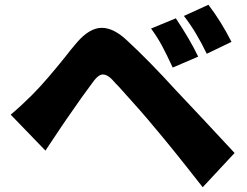

<svg xmlns="http://www.w3.org/2000/svg" viewBox="-20 -779 1040 807"><path d="M813 -541 706 -495Q680 -551 661 -586.5Q642 -622 615 -659L719 -702Q778 -614 813 -541ZM953 -603 849 -553Q805 -645 753 -712L856 -759Q910 -688 953 -603ZM114 -379Q147 -412 182.5 -453.5Q218 -495 251 -536Q277 -570 303 -600Q356 -662 408 -662Q458 -662 515 -608Q607 -523 718 -401Q826 -287 966 -136L832 8Q703 -157 629 -244Q579 -305 481 -413Q467 -427 451 -445Q430 -466 413 -466Q395 -466 375 -440Q329 -379 263 -283L239 -248Q213 -210 171 -146L25 -297Q70 -335 114 -379Z"/></svg>

Font: Merged Yaku Han JP Black
Style: Regular
Weight: 900
Designer: Ryoko NISHIZUKA 西塚涼子 (kana, bopomofo & ideographs); Paul D. Hunt (Latin, Greek & Cyrillic); Sandoll Communications 산돌커뮤니
Foundry: Adobe
Version: Version 2.004